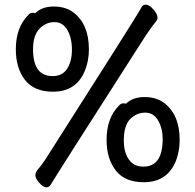

<svg xmlns="http://www.w3.org/2000/svg" viewBox="-20 -759 840 825"><path d="M179 46Q166 46 149 27Q132 8 132 -6Q132 -19 144.5 -33Q157 -47 175 -74Q575 -701 587 -726Q592 -739 606 -739Q617 -739 630 -728Q657 -703 657 -681Q657 -678 654 -672Q628 -639 608 -609Q222 -7 197 36Q191 46 179 46ZM208 -365Q126 -365 87 -416Q48 -467 48 -547Q48 -641 101 -694Q109 -704 120 -704Q129 -704 131 -702Q160 -731 211 -731Q261 -731 295 -706Q362 -655 362 -547Q362 -499 346 -458Q309 -365 208 -365ZM206 -432Q248 -432 268.5 -463.5Q289 -495 289 -546Q289 -596 269.5 -630Q250 -664 214 -664Q177 -664 149.5 -635.5Q122 -607 122 -547Q122 -432 206 -432ZM598 24Q516 24 477 -27Q438 -78 438 -158Q438 -252 491 -305Q499 -315 510 -315Q519 -315 521 -313Q550 -342 601 -342Q651 -342 685 -317Q752 -266 752 -158Q752 -110 736 -68Q699 24 598 24ZM596 -43Q679 -43 679 -162Q679 -207 659.5 -241Q640 -275 604 -275Q567 -275 539.5 -247.5Q512 -220 512 -155Q512 -90 547 -59Q565 -43 596 -43Z"/></svg>

Font: LXGW WenKai TC
Style: Bold
Weight: 700
Designer: LXGW / Fontworks Inc.
Foundry: LXGW / Fontworks Inc.
Version: Version 1.330;April 28, 2024